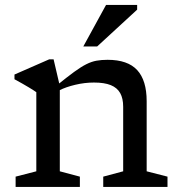

<svg xmlns="http://www.w3.org/2000/svg" viewBox="-20 -736 701 756"><path d="M215.5 -397.5V-61.5L294.5 -40.5V0H41.5V-40.5L123 -61.5V-373Q115 -379 93 -392.2Q71 -405.5 37 -424V-442.5L174 -502.5H191ZM386.5 -40.5 465 -61.5V-315.5Q465 -348.5 453.2 -369.5Q441.5 -390.5 416.2 -400.8Q391 -411 350 -411Q313.5 -411 276.5 -402.2Q239.5 -393.5 213 -380L202 -398.5Q244 -432.5 271.8 -452.8Q299.5 -473 320 -483.2Q340.5 -493.5 360 -497Q379.5 -500.5 403.5 -500.5Q483 -500.5 520.2 -460Q557.5 -419.5 557.5 -337.5V-61.5L639.5 -40.5V0H386.5ZM308 -553 397.5 -716.5H520V-698L362.5 -553Z"/></svg>

Font: Newsreader 9pt
Style: Regular
Weight: 400
Designer: Hugues Gentile
Foundry: Production Type
Version: Version 1.003